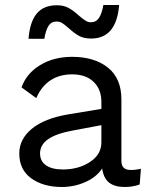

<svg xmlns="http://www.w3.org/2000/svg" viewBox="-20 -737 606 767"><path d="M57 0ZM543 -63 538 0Q510 10 478 10Q439 10 416.5 -7Q394 -24 388 -64Q365 -29 320.5 -9.5Q276 10 227 10Q153 10 105 -24.5Q57 -59 57 -124Q57 -181 107 -222.5Q157 -264 252 -280L385 -302V-330Q385 -380 354 -410Q323 -440 268 -440Q218 -440 181.5 -416Q145 -392 125 -345L66 -388Q86 -444 140.5 -477Q195 -510 268 -510Q357 -510 411 -467Q465 -424 465 -340V-94Q465 -76 474 -67Q483 -58 503 -58Q523 -58 543 -63ZM385 -168V-237L273 -216Q206 -204 173 -181.5Q140 -159 140 -124Q140 -93 164 -76.5Q188 -60 231 -60Q294 -60 339.5 -90Q385 -120 385 -168ZM344 -583Q315 -583 296 -593.5Q277 -604 255 -624Q239 -638 229 -644.5Q219 -651 206 -651Q185 -651 174 -634Q163 -617 157 -582H94Q99 -649 126.5 -682.5Q154 -716 207 -716Q235 -716 254.5 -705Q274 -694 296 -674Q311 -661 321.5 -654.5Q332 -648 343 -648Q364 -648 375.5 -665.5Q387 -683 393 -717H456Q445 -583 344 -583Z"/></svg>

Font: Work Sans
Style: Regular
Weight: 400
Designer: Wei Huang
Foundry: Wei Huang
Version: Version 1.500; ttfautohint (v1.6)